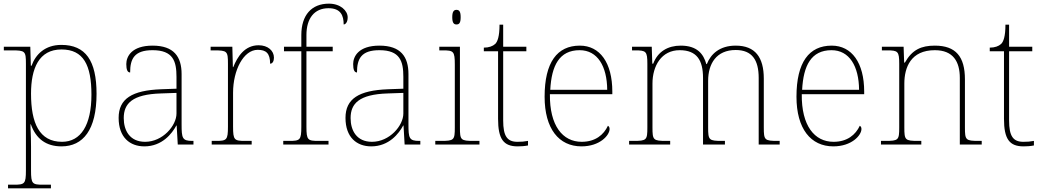

<svg xmlns="http://www.w3.org/2000/svg" viewBox="-20 -792 5712 1052"><path d="M24 240H259V220H217C157 220 150 216 150 142V13C150 -60 146 -95 147 -111H149C177 -32 232 10 317 10C435 10 509 -80 509 -278C509 -460 449 -546 316 -546C227 -546 175 -494 153 -432H149L146 -536H1V-516H45C118 -516 122 -512 122 -442V142C122 216 115 220 55 220H24ZM320 -15C195 -15 150 -118 150 -279C150 -417 193 -521 317 -521C437 -521 481 -436 481 -273C481 -107 423 -15 320 -15Z M771 10C869 10 923 -61 946 -104H948L954 0H1040V-20H1033C979 -20 975 -35 975 -110V-386C975 -481 933 -542 816 -542C701 -542 672 -482 672 -441C672 -409 679 -395 693 -395C693 -471 717 -517 816 -517C929 -517 947 -456 947 -371V-306L864 -303C703 -297 630 -251 630 -146C630 -39 692 10 771 10ZM775 -15C691 -15 658 -77 658 -145C658 -225 705 -275 861 -280L947 -283V-170C947 -104 872 -15 775 -15Z M1140 0H1359V-20H1324C1264 -20 1257 -24 1257 -98V-284C1257 -407 1314 -519 1392 -519C1437 -519 1460 -501 1460 -443C1474 -443 1481 -458 1481 -476C1481 -514 1448 -544 1397 -544C1321 -544 1281 -482 1258 -424H1256L1253 -536H1134V-516H1152C1225 -516 1229 -512 1229 -442V-98C1229 -24 1222 -20 1162 -20H1140Z M1532 0H1780V-20H1726C1666 -20 1659 -24 1659 -98V-511H1803V-536H1659V-600C1659 -691 1702 -747 1780 -747C1847 -747 1863 -707 1863 -658C1873 -658 1885 -670 1885 -697C1885 -733 1846 -772 1782 -772C1687 -772 1631 -709 1631 -600V-536H1536V-511H1631V-98C1631 -24 1624 -20 1564 -20H1532Z M2014 10C2112 10 2166 -61 2189 -104H2191L2197 0H2283V-20H2276C2222 -20 2218 -35 2218 -110V-386C2218 -481 2176 -542 2059 -542C1944 -542 1915 -482 1915 -441C1915 -409 1922 -395 1936 -395C1936 -471 1960 -517 2059 -517C2172 -517 2190 -456 2190 -371V-306L2107 -303C1946 -297 1873 -251 1873 -146C1873 -39 1935 10 2014 10ZM2018 -15C1934 -15 1901 -77 1901 -145C1901 -225 1948 -275 2104 -280L2190 -283V-170C2190 -104 2115 -15 2018 -15Z M2481 -658C2496 -658 2504 -666 2504 -698C2504 -729 2496 -738 2481 -738C2467 -738 2458 -729 2458 -698C2458 -666 2467 -658 2481 -658ZM2365 0H2607V-20H2577C2504 -20 2500 -24 2500 -94V-536H2387V-516H2405C2465 -516 2472 -512 2472 -438V-94C2472 -24 2468 -20 2395 -20H2365Z M2816 10C2834 10 2852 9 2873 5V-20C2852 -16 2837 -15 2815 -15C2759 -15 2737 -46 2737 -132V-511H2864V-536H2737V-657H2717C2717 -592 2706 -563 2693 -551C2680 -539 2659 -531 2631 -531V-511H2709V-141C2709 -30 2739 10 2816 10Z M3166 10C3267 10 3320 -51 3320 -85C3320 -94 3317 -99 3311 -103C3288 -54 3243 -15 3167 -15C3063 -15 2991 -103 2993 -276H3335V-290C3335 -448 3267 -542 3157 -542C3033 -542 2964 -451 2964 -262C2964 -87 3042 10 3166 10ZM3307 -300H2995C3002 -432 3044 -517 3156 -517C3254 -517 3306 -429 3307 -300Z M3427 0H3652V-20H3632C3559 -20 3555 -24 3555 -94V-334C3555 -431 3604 -517 3704 -517C3798 -517 3832 -462 3832 -365V0H3952V-20H3937C3864 -20 3860 -24 3860 -94V-349C3860 -443 3905 -518 4011 -518C4101 -518 4137 -463 4137 -365V0H4252V-20H4242C4169 -20 4165 -24 4165 -94V-361C4165 -478 4118 -542 4011 -542C3922 -542 3874 -495 3853 -441H3850C3835 -495 3801 -542 3710 -542C3640 -542 3584 -510 3559 -443H3554L3551 -536H3443V-516H3460C3520 -516 3527 -511 3527 -442V-94C3527 -24 3523 -20 3450 -20H3427Z M4546 10C4647 10 4700 -51 4700 -85C4700 -94 4697 -99 4691 -103C4668 -54 4623 -15 4547 -15C4443 -15 4371 -103 4373 -276H4715V-290C4715 -448 4647 -542 4537 -542C4413 -542 4344 -451 4344 -262C4344 -87 4422 10 4546 10ZM4687 -300H4375C4382 -432 4424 -517 4536 -517C4634 -517 4686 -429 4687 -300Z M4807 0H5028V-20H5012C4939 -20 4935 -24 4935 -94V-334C4935 -423 4971 -517 5102 -517C5203 -517 5239 -454 5239 -365V0H5359V-20H5344C5271 -20 5267 -24 5267 -94V-357C5267 -482 5217 -542 5102 -542C5028 -542 4978 -520 4938 -449H4934L4931 -536H4812V-516H4840C4900 -516 4907 -511 4907 -442V-94C4907 -24 4903 -20 4830 -20H4807Z M5588 10C5606 10 5624 9 5645 5V-20C5624 -16 5609 -15 5587 -15C5531 -15 5509 -46 5509 -132V-511H5636V-536H5509V-657H5489C5489 -592 5478 -563 5465 -551C5452 -539 5431 -531 5403 -531V-511H5481V-141C5481 -30 5511 10 5588 10Z"/></svg>

Font: Noto Serif Malayalam Thin
Style: Regular
Weight: 100
Designer: Indian type Foundry, Jelle Bosma, Monotype Design Team
Foundry: Monotype Imaging Inc.
Version: Version 2.104